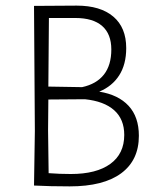

<svg xmlns="http://www.w3.org/2000/svg" viewBox="-20 -660 556 683"><path d="M474 -177Q474 -90 411 -43.5Q348 3 228 3Q158 3 101 0L104 -194L101 -639L253 -640Q337 -640 383 -601Q429 -562 429 -489Q429 -431 404 -392Q379 -353 333 -334Q401 -323 437.5 -283.5Q474 -244 474 -177ZM248 -596H154L152 -352L272 -350Q323 -361 349.5 -394.5Q376 -428 376 -484Q376 -539 343.5 -567.5Q311 -596 248 -596ZM422 -180Q422 -236 386 -268Q350 -300 282 -307L152 -306L151 -197L153 -44Q192 -41 232 -41Q323 -41 372.5 -77Q422 -113 422 -180Z"/></svg>

Font: t
Style: Regular
Weight: 300
Designer: Juan Pablo del Peral
Foundry: Huerta Tipografica
Version: Version 2.004; ttfautohint (v1.8.1)